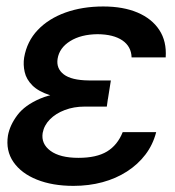

<svg xmlns="http://www.w3.org/2000/svg" viewBox="-20 -573 550 602"><path d="M235.8 -284.7H321.3L314.9 -238.8H245.6Q211.4 -238.8 183.1 -228Q154.8 -217.3 136.5 -198.7Q118.2 -180.2 113.8 -156.2Q108.4 -122.1 138.2 -100.1Q168 -78.1 226.1 -78.1Q282.7 -78.1 315.7 -98.1Q348.6 -118.2 364.7 -158.7H469.7Q459.5 -119.1 435.8 -88.1Q412.1 -57.1 377.9 -35.2Q343.8 -13.2 301.3 -1.7Q258.8 9.8 210.4 9.8Q144.5 9.8 95.7 -9.8Q46.9 -29.3 22.2 -64.9Q-2.4 -100.6 4.9 -147.9Q10.7 -180.2 34.2 -211.7Q57.6 -243.2 106.2 -263.9Q154.8 -284.7 235.8 -284.7ZM318.4 -262.7H232.9Q173.8 -262.7 137.2 -274.4Q100.6 -286.1 81.5 -305.2Q62.5 -324.2 57.4 -347.2Q52.2 -370.1 55.7 -392.6Q64.5 -443.4 98.4 -479Q132.3 -514.6 185.3 -533.7Q238.3 -552.7 303.7 -552.7Q366.2 -552.7 411.1 -533.7Q456.1 -514.6 479.5 -479Q502.9 -443.4 499.5 -393.1H392.6Q391.6 -427.2 363.8 -446.3Q335.9 -465.3 286.1 -465.8Q233.9 -465.3 200 -444.1Q166 -422.9 160.6 -388.7Q155.8 -358.4 179.9 -339.8Q204.1 -321.3 258.3 -320.8H327.6Z"/></svg>

Font: Inter Tight Medium
Style: Italic
Weight: 500
Italic angle: -9.39999°
Designer: Rasmus Andersson
Foundry: rsms
Version: Version 3.004